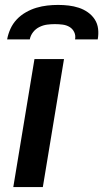

<svg xmlns="http://www.w3.org/2000/svg" viewBox="-20 -760 419 780"><path d="M34 0 120 -520H240L154 0ZM9 -600Q13 -622 22.5 -643Q32 -664 48 -681Q64 -698 85 -710Q106 -722 128 -728.5Q150 -735 172 -737.5Q194 -740 216 -740Q238 -740 259 -737.5Q280 -735 300 -728.5Q320 -722 337 -710Q354 -698 365 -681Q376 -664 378.5 -643Q381 -622 377 -600H285Q288 -616 281.5 -629.5Q275 -643 262.5 -650.5Q250 -658 234.5 -660Q219 -662 203 -662Q187 -662 171.5 -660Q156 -658 140.5 -650.5Q125 -643 114.5 -629.5Q104 -616 101 -600Z"/></svg>

Font: Iosevka Aile
Style: Bold Italic
Weight: 700
Italic angle: -9°
Designer: Belleve Invis
Foundry: Belleve Invis
Version: Version 28.0.1; ttfautohint (v1.8.4)